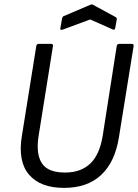

<svg xmlns="http://www.w3.org/2000/svg" viewBox="-20 -858 640 888"><path d="M276 11Q167 11 114.5 -50Q62 -111 81 -228L148 -646Q150 -655 158 -655H217Q226 -655 225 -645L158 -226Q146 -145 174 -102.5Q202 -60 281 -60Q354 -60 397.5 -101.5Q441 -143 455 -230L520 -646Q522 -655 531 -655H590Q599 -655 598 -645L530 -223Q512 -109 448 -49Q384 11 276 11ZM270 -721Q265 -719 261.5 -720.5Q258 -722 259 -727L267 -772Q269 -782 276 -784L398 -836Q404 -839 410 -836L513 -780Q517 -778 519 -775Q521 -772 520 -767L513 -729Q511 -717 501 -722L397 -768Z"/></svg>

Font: Sofia Sans Semi Condensed
Style: Italic
Weight: 400
Italic angle: -9°
Designer: Botio Nikoltchev, Ani Petrova
Foundry: lettersoup
Version: Version 4.101